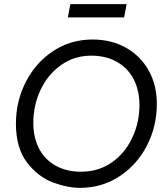

<svg xmlns="http://www.w3.org/2000/svg" viewBox="-20 -900 804 928"><path d="M57 -302Q57 -411 105 -504.5Q153 -598 237.5 -653.5Q322 -709 427 -709Q518 -709 588.5 -669.5Q659 -630 698.5 -559.5Q738 -489 738 -398Q738 -289 690 -196Q642 -103 557 -47.5Q472 8 367 8Q305 8 234 -19Q163 -46 110 -115.5Q57 -185 57 -302ZM654 -393Q654 -463 626 -517Q598 -571 545 -601Q492 -631 421 -631Q339 -631 275 -585.5Q211 -540 176 -465.5Q141 -391 141 -305Q141 -235 169 -181.5Q197 -128 249.5 -99Q302 -70 372 -70Q455 -70 519 -114Q583 -158 618.5 -232.5Q654 -307 654 -393ZM320 -880H592L580 -816H308Z"/></svg>

Font: Fixel Italic Variable 20240409 Display Thin
Style: Italic
Weight: 100
Italic angle: -10°
Designer: AlfaBravo + MacPaw
Foundry: Kyrylo Tkachov, Marchela Mozhyna, Serhii Makarenko, Maria Weinstein, Zakhar Kryvoshyya
Version: Version 1.211;Glyphs 3.2 (3225)